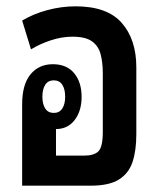

<svg xmlns="http://www.w3.org/2000/svg" viewBox="-20 -587 506 607"><path d="M411 -374V-163Q411 -111 399 -75Q387 -39 356 -19.5Q325 0 267 0H50V-257Q50 -320 76.5 -352Q103 -384 147 -384Q191 -384 214.5 -355.5Q238 -327 238 -281Q238 -236 216 -207.5Q194 -179 157 -179V-95H246Q277 -95 291 -108.5Q305 -122 305 -171V-355Q305 -390 298 -416Q291 -442 270.5 -456.5Q250 -471 209 -471Q175 -471 140.5 -459.5Q106 -448 78 -431L50 -522Q85 -543 129.5 -555Q174 -567 219 -567Q319 -567 365 -514.5Q411 -462 411 -374ZM150 -230Q168 -230 177 -244Q186 -258 186 -281Q186 -305 177 -319Q168 -333 150 -333Q132 -333 123 -319Q114 -305 114 -281Q114 -258 123 -244Q132 -230 150 -230Z"/></svg>

Font: Noto Sans Thai Looped ExtraCondensed SemiBold
Style: Regular
Weight: 600
Width: 2
Designer: Sasikarn Vongin, Ben Mitchell
Foundry: The Fontpad Ltd
Version: Version 1.001; ttfautohint (v1.8.4.7-5d5b)